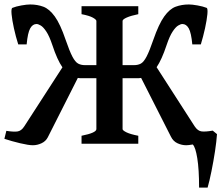

<svg xmlns="http://www.w3.org/2000/svg" viewBox="-23 -643 994 859"><path d="M677.7 -342.3 847.7 -78.1Q861.8 -56.6 879.9 -54.9Q897.9 -53.2 928.7 -58.6L947.8 -43Q945.8 -11.7 939 33.4Q932.1 78.6 923.1 123Q914.1 167.5 905.8 196.3H867.7Q867.7 114.3 859.6 64.7Q851.6 15.1 839.4 3.4Q820.3 6.8 810.1 6.8Q790.5 6.8 771.2 -2Q752 -10.7 741.7 -31.7L608.4 -294.4Q600.6 -293 592.3 -293H525.4V-65.4Q525.4 -59.6 542.7 -51Q560.1 -42.5 595.7 -35.6V0H341.8V-35.6Q408.2 -48.8 408.2 -65.4V-293H341.3Q332 -293 325.2 -294.4L190.9 -28.8Q181.6 -10.7 162.6 -2Q143.6 6.8 124 6.8Q105 6.8 66.9 -2.2Q28.8 -11.2 -3.4 -22L5.4 -57.6Q35.6 -52.7 54 -54.7Q72.3 -56.6 85.9 -78.1L256.3 -341.8Q232.9 -375.5 211.4 -440.9Q197.8 -481.4 184.3 -501.7Q170.9 -522 159.4 -528.8Q147.9 -535.6 140.6 -535.6Q123 -535.6 112.1 -516.1Q101.1 -496.6 96.2 -444.3H58.6Q47.4 -479.5 39.3 -516.4Q31.2 -553.2 28.8 -579.3Q26.4 -605.5 32.7 -607.9Q48.3 -614.3 72.8 -618.7Q97.2 -623 111.8 -623Q144 -623 170.9 -613Q197.8 -603 222.2 -569.3Q246.6 -535.6 270.5 -465.3Q288.1 -414.1 300.8 -389.9Q313.5 -365.7 326.4 -358.6Q339.4 -351.6 356.9 -351.6H408.2V-549.3Q408.2 -555.2 392.6 -564Q377 -572.8 341.8 -579.6V-615.2H595.7V-579.6Q562.5 -572.8 543.9 -564.5Q525.4 -556.2 525.4 -549.3V-351.6H576.7Q594.7 -351.6 607.4 -358.6Q620.1 -365.7 632.8 -389.9Q645.5 -414.1 663.1 -465.3Q687.5 -535.6 711.7 -569.3Q735.8 -603 762.9 -613Q790 -623 822.3 -623Q836.4 -623 860.8 -618.7Q885.3 -614.3 901.4 -607.9Q907.2 -605.5 904.8 -579.3Q902.3 -553.2 894.3 -516.4Q886.2 -479.5 875.5 -444.3H837.4Q832.5 -496.6 821.5 -516.1Q810.5 -535.6 793 -535.6Q785.6 -535.6 774.2 -528.8Q762.7 -522 749.3 -501.7Q735.8 -481.4 722.2 -440.9Q700.7 -376 677.7 -342.3Z"/></svg>

Font: Gentium Plus
Style: Bold
Weight: 700
Designer: Victor Gaultney, Annie Olsen, Iska Routamaa, Becca Hirsbrunner
Foundry: SIL International
Version: Version 6.101